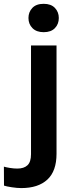

<svg xmlns="http://www.w3.org/2000/svg" viewBox="-82 -752 379 985"><path d="M-61.5 200.2Q-48.8 204.6 -21.5 208.7Q5.9 212.9 27.3 212.9Q113.8 212.9 160.9 169.4Q208 126 208 36.6V-518.6H77.1V39.1Q77.1 78.6 59.1 95.7Q41 112.8 6.8 112.8Q-11.2 112.8 -30.8 109.6Q-50.3 106.4 -62 103ZM64 -659.7Q64 -628.4 84.5 -607.7Q105 -586.9 142.1 -586.9Q179.7 -586.9 199.7 -607.7Q219.7 -628.4 219.7 -659.7Q219.7 -690.4 199.7 -711.4Q179.7 -732.4 142.1 -732.4Q104 -732.4 84 -711.4Q64 -690.4 64 -659.7Z"/></svg>

Font: Roboto Flex
Style: wght 600 wdth 140 opsz 13.0 GRAD 0.00 slnt 0.00 XTRA 468 XOPQ 96 YOPQ 79 YTLC 514 YTUC 712 YTAS 750 YTDE -203.00 YTFI 738
Weight: 600
Width: 8
Designer: Berlow after Robertson
Foundry: Google
Version: Version 3.100